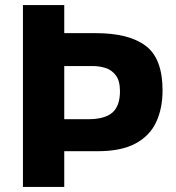

<svg xmlns="http://www.w3.org/2000/svg" viewBox="-20 -733 689 753"><path d="M70 0V-713H232V-603H356Q485.5 -603 551.5 -553.2Q617.5 -503.5 617.5 -378.5Q617.5 -308 592.5 -254.2Q567.5 -200.5 511.5 -170.2Q455.5 -140 363.5 -140H232V0ZM344.5 -474H232V-265.5H326Q391 -265.5 420.8 -291.5Q450.5 -317.5 450.5 -375Q450.5 -416 434.5 -437.2Q418.5 -458.5 394.2 -466.2Q370 -474 344.5 -474Z"/></svg>

Font: Heraclito
Style: Bold
Weight: 700
Designer: Kostas Bartsokas (font) & Cristiano Sobral (main changes)
Foundry: Kostas Bartsokas (font) & Cristiano Sobral (main changes)
Version: Version 1.00;July 8, 2020;FontCreator 13.0.0.2655 64-bit